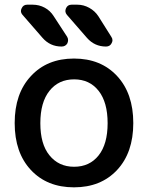

<svg xmlns="http://www.w3.org/2000/svg" viewBox="-20 -803 616 811"><path d="M188.5 -147.5Q227.5 -98.6 293 -98.6Q358.4 -98.6 396.5 -146.5Q434.6 -194.3 434.6 -282.7Q434.6 -371.1 396.5 -419.4Q358.4 -467.8 293 -467.8Q227.5 -467.8 189 -419.4Q150.4 -371.1 150.4 -282.7Q150.4 -194.3 188.5 -147.5ZM110.4 -481.4Q178.7 -555.7 292.5 -555.7Q406.2 -555.7 474.6 -481.9Q543 -408.2 543 -283.2Q543 -158.2 474.6 -85Q406.2 -11.7 292.5 -11.7Q178.7 -11.7 110.4 -85Q42 -158.2 42 -283.2Q42 -408.2 110.4 -481.4ZM306.6 -783.2Q333 -783.2 356.9 -770Q380.9 -756.8 395.5 -734.4L450.2 -647.5Q455.1 -640.6 455.1 -632.8Q455.1 -627 451.2 -620.1Q444.3 -606.4 427.7 -606.4Q379.9 -606.4 347.7 -642.6L262.7 -740.2Q252 -752.9 258.8 -768.1Q265.6 -783.2 282.2 -783.2ZM118.2 -783.2Q145.5 -783.2 168.9 -770.5Q192.4 -757.8 207 -734.4L263.7 -647.5Q267.6 -640.6 267.6 -633.8Q267.6 -627 264.6 -620.1Q256.8 -606.4 240.2 -606.4Q191.4 -606.4 159.2 -643.6L75.2 -740.2Q68.4 -748 68.4 -756.8Q68.4 -761.7 71.3 -767.6Q78.1 -783.2 94.7 -783.2Z"/></svg>

Font: Gen Jyuu Gothic P Medium
Style: Regular
Weight: 500
Designer: [Source Han Sans]
Ryoko NISHIZUKA  (kana & ideographs); Paul D. Hunt (Latin, Greek & Cyrillic); Wenlong ZHANG  (bopomofo
Version: Version 1.002.20150607